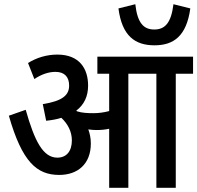

<svg xmlns="http://www.w3.org/2000/svg" viewBox="-20 -891 936 911"><path d="M883 -851 803 -871C792 -781 762 -751 712 -751C662 -751 632 -781 622 -871L542 -851C559 -720 621 -676 713 -676C804 -676 865 -720 883 -851ZM411 -210C411 -236 406 -258 399 -277C413 -275 427 -274 439 -274C459 -274 479 -276 498 -280V0H589V-541H722V0H814V-541H896V-622H442V-541H498V-364C472 -357 447 -354 423 -354C397 -354 369 -355 345 -363C344 -364 343 -365 342 -366C380 -395 398 -435 398 -485C398 -564 358 -632 252 -632C201 -632 153 -617 113 -592L143 -516C176 -538 210 -550 243 -550C287 -550 308 -525 308 -485C308 -441 279 -412 183 -397L199 -318C226 -321 250 -325 271 -332C302 -303 321 -266 321 -225C321 -174 296 -143 252 -143C184 -143 144 -222 102 -370L22 -342C85 -122 155 -61 261 -61C349 -61 411 -113 411 -210Z"/></svg>

Font: Noto Sans Devanagari Condensed Medium
Style: Regular
Weight: 500
Width: 3
Designer: Jelle Bosma - Monotype Design Team
Foundry: Monotype Imaging Inc.
Version: Version 2.004